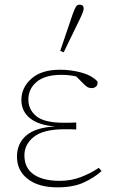

<svg xmlns="http://www.w3.org/2000/svg" viewBox="-20 -793 495 826"><path d="M227 13Q146 13 99.5 -23Q53 -59 53 -119Q53 -176 93.5 -210.5Q134 -245 218 -249Q147 -254 109.5 -284Q72 -314 72 -363Q72 -416 115 -454.5Q158 -493 238 -493Q285 -493 329.5 -481Q374 -469 399 -443Q402 -429 394 -421.5Q386 -414 375 -414Q363 -414 354.5 -419.5Q346 -425 337 -435L308 -464Q279 -471 244 -471Q174 -471 138 -441Q102 -411 102 -365Q102 -321 136.5 -293Q171 -265 253 -265Q265 -265 278 -265Q291 -265 308 -266V-236Q292 -237 280.5 -237Q269 -237 259 -237Q167 -237 126 -204.5Q85 -172 85 -125Q85 -70 125 -42.5Q165 -15 237 -15Q287 -15 330 -32Q373 -49 405 -71L417 -57Q386 -29 340.5 -8Q295 13 227 13ZM239 -574 292 -730Q300 -753 306 -763Q312 -773 322 -773Q340 -773 340 -756Q340 -745 324 -712L254 -568Z"/></svg>

Font: Source Serif 4 SmText ExtraLight
Style: Regular
Weight: 200
Designer: Frank Grießhammer
Foundry: Adobe
Version: Version 4.005;hotconv 1.1.0;makeotfexe 2.6.0